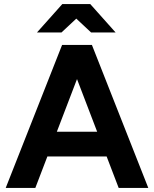

<svg xmlns="http://www.w3.org/2000/svg" viewBox="-20 -920 754 940"><path d="M561 0 293 -700H430L706 0ZM8 0 284 -700H421L153 0ZM138 -154V-275H577V-154ZM426 -761 286 -892V-900H422L546 -761ZM161 -761 285 -900H421V-892L281 -761Z"/></svg>

Font: Figtree
Style: Bold
Weight: 700
Designer: Erik Kennedy
Foundry: Erik Kennedy
Version: Version 2.001;gftools[0.9.30]